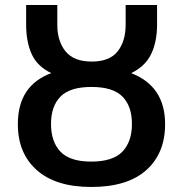

<svg xmlns="http://www.w3.org/2000/svg" viewBox="-20 -734 728 764"><path d="M343 10Q487 10 562 -57Q637 -124 637 -240Q637 -391 502 -443Q558 -470 581.5 -519Q605 -568 605 -636V-714H480V-636Q480 -570 448 -529.5Q416 -489 345 -489Q274 -489 241 -529.5Q208 -570 208 -636V-714H84V-636Q84 -568 106 -519Q128 -470 184 -443Q51 -394 51 -240Q51 -124 126.5 -57Q202 10 343 10ZM343 -91Q258 -91 220.5 -130.5Q183 -170 183 -241Q183 -311 220.5 -349.5Q258 -388 344 -388Q430 -388 467.5 -349.5Q505 -311 505 -241Q505 -170 467 -130.5Q429 -91 343 -91Z"/></svg>

Font: Noto Sans Display Medium
Style: Regular
Weight: 500
Designer: Monotype Design Team
Foundry: Monotype Imaging Inc.
Version: Version 1.900